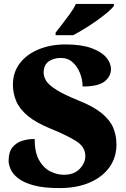

<svg xmlns="http://www.w3.org/2000/svg" viewBox="-20 -951 645 981"><path d="M284 10Q203 10 152 -4Q101 -18 73 -40Q45 -62 34.5 -86Q24 -110 24 -129Q24 -174 43.5 -198Q63 -222 93 -231.5Q123 -241 157 -241Q157 -173 179.5 -133Q202 -93 236.5 -75.5Q271 -58 306 -58Q359 -58 387.5 -88.5Q416 -119 416 -153Q416 -201 368.5 -230.5Q321 -260 240 -293Q164 -324 122 -359Q80 -394 63 -434Q46 -474 46 -518Q46 -582 81.5 -628Q117 -674 178 -699Q239 -724 315 -724Q396 -724 447.5 -705Q499 -686 523 -657.5Q547 -629 547 -598Q547 -561 514.5 -535Q482 -509 402 -509Q402 -543 389 -576.5Q376 -610 351.5 -632.5Q327 -655 291 -655Q254 -655 228.5 -637Q203 -619 203 -579Q203 -559 216 -538Q229 -517 267.5 -492.5Q306 -468 380 -438Q456 -408 498.5 -373.5Q541 -339 558 -299.5Q575 -260 575 -212Q575 -147 539.5 -97Q504 -47 438.5 -18.5Q373 10 284 10ZM264 -784Q279 -803 299 -829Q319 -855 338.5 -882Q358 -909 368 -931H562V-921Q553 -908 529.5 -888Q506 -868 475 -846Q444 -824 412 -804.5Q380 -785 354 -771H264Z"/></svg>

Font: Noto Serif Ethiopic Black
Style: Regular
Weight: 900
Designer: Monotype Design Team
Foundry: Monotype Imaging Inc.
Version: Version 2.102; ttfautohint (v1.8.4.7-5d5b)